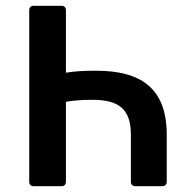

<svg xmlns="http://www.w3.org/2000/svg" viewBox="-20 -644 659 664"><path d="M81.1 -608.4V-15.6C81.1 -5.9 86.9 0 96.7 0H192.4C202.1 0 208 -5.9 208 -15.6V-292C230.5 -295.9 258.8 -298.8 299.8 -298.8C388.7 -298.8 432.6 -268.6 432.6 -178.7V-15.6C432.6 -5.9 438.5 0 448.2 0H541C550.8 0 556.6 -5.9 556.6 -15.6V-178.7C556.6 -340.8 464.8 -399.4 312.5 -399.4C266.6 -399.4 238.3 -397.5 208 -392.6V-608.4C208 -618.2 202.1 -624 192.4 -624H96.7C86.9 -624 81.1 -618.2 81.1 -608.4Z"/></svg>

Font: Ed Sans Neue SemiBold
Style: Regular
Weight: 600
Designer: Stephen Hutchings
Version: Version 1.004;PS 001.004;hotconv 1.0.88;makeotf.lib2.5.64775